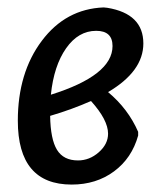

<svg xmlns="http://www.w3.org/2000/svg" viewBox="-20 -490 432 517"><path d="M173 7Q28 7 28 -165Q28 -294 92.5 -380Q157 -466 259 -470L269 -469Q366 -453 366 -373Q366 -298 271 -242Q325 -197 352 -135V-125Q335 -64 287 -28.5Q239 7 173 7ZM239 -407Q191 -407 158 -360Q125 -313 117 -235Q283 -287 283 -366Q283 -407 239 -407ZM271 -130Q271 -167 225 -218Q173 -195 115 -178Q116 -115 133.5 -86.5Q151 -58 190 -58Q221 -58 246 -80Q271 -102 271 -130Z"/></svg>

Font: Alegreya Sans SC Medium
Style: Italic
Weight: 500
Italic angle: -7°
Designer: Juan Pablo del Peral
Foundry: Huerta Tipografica
Version: Version 2.007